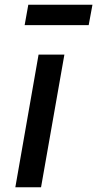

<svg xmlns="http://www.w3.org/2000/svg" viewBox="-20 -794 412 814"><path d="M372 -774 356 -687.5H84.5L100 -774ZM253 -562.5 154 0H45L143.5 -562.5Z"/></svg>

Font: Russisch Sans SemiBold
Style: Italic
Weight: 600
Width: 4
Italic angle: -10°
Designer: Michael Sharanda (font) & Cristiano Sobral (main changes)
Foundry: Michael Sharanda
Version: Version 2.00;September 8, 2020;FontCreator 13.0.0.2681 64-bi